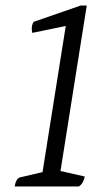

<svg xmlns="http://www.w3.org/2000/svg" viewBox="-20 -675 389 695"><path d="M33 0Q38 -29 53 -33L134 -52L218 -581L97 -556Q95 -563 95 -572Q95 -586 102 -596L272 -655H294L199 -56L287 -36Q281 -9 265 0Z"/></svg>

Font: Petrona Light
Style: Italic
Weight: 300
Italic angle: -9°
Designer: Ringo R. Seeber
Foundry: Ringo R. Seeber
Version: Version 2.001; ttfautohint (v1.8.3)